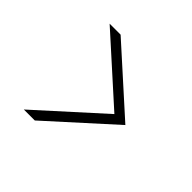

<svg xmlns="http://www.w3.org/2000/svg" viewBox="-121 -662 742 742"><g transform="rotate(45 250.0 -291.5)"><path d="M90 -57 350 -292 90 -526H150L410 -292L150 -57Z"/></g></svg>

Font: DM Sans 9pt ExtraLight
Style: Regular
Weight: 250
Version: Version 4.004;gftools[0.9.30]